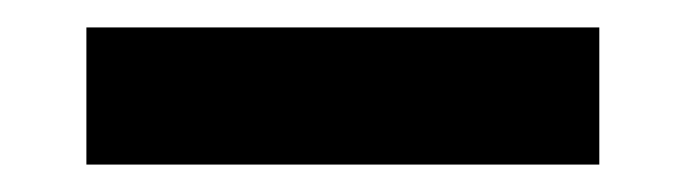

<svg xmlns="http://www.w3.org/2000/svg" viewBox="-20 -344 501 140"><path d="M43 -224H417V-324H43Z"/></svg>

Font: Crazy Punk
Style: Regular
Weight: 400
Version: Version 1